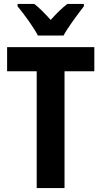

<svg xmlns="http://www.w3.org/2000/svg" viewBox="-20 -953 514 973"><path d="M172 -773H302C325 -816 375 -882 405 -921V-933H321C293 -911 268 -887 237 -852C207 -885 180 -913 154 -933H69V-921C101 -883 151 -814 172 -773ZM307 0V-592H458V-714H16V-592H166V0Z"/></svg>

Font: Noto Sans Hebrew Condensed
Style: Bold
Weight: 700
Width: 3
Designer: Monotype Design Team
Foundry: Monotype Imaging Inc.
Version: Version 2.004